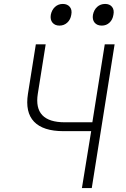

<svg xmlns="http://www.w3.org/2000/svg" viewBox="-20 -955 640 975"><path d="M396 0 443 -289H302Q199 -289 153 -337Q107 -385 122 -479L162 -730H212L172 -479Q149 -334 309 -334H449L512 -730H562L446 0ZM497 -825Q473 -825 460.5 -840Q448 -855 452 -880Q457 -905 473.5 -920Q490 -935 514 -935Q537 -935 549 -920Q561 -905 556 -880Q552 -855 536 -840Q520 -825 497 -825ZM282 -825Q259 -825 246.5 -840Q234 -855 238 -880Q243 -905 259.5 -920Q276 -935 299 -935Q322 -935 334.5 -920Q347 -905 342 -880Q338 -855 321.5 -840Q305 -825 282 -825Z"/></svg>

Font: JetBrains Mono Thin
Style: Italic
Weight: 100
Italic angle: -9°
Monospace: yes
Designer: Philipp Nurullin, Konstantin Bulenkov
Foundry: JetBrains
Version: Version 2.305; ttfautohint (v1.8.4.7-5d5b)